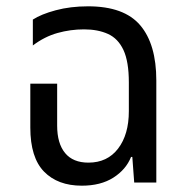

<svg xmlns="http://www.w3.org/2000/svg" viewBox="-20 -578 589 608"><path d="M239 10Q163 10 119.5 -34.5Q76 -79 76 -174V-313H161V-180Q161 -124 186 -93.5Q211 -63 260 -63Q320 -63 354 -107.5Q388 -152 388 -226V-317Q388 -383 371 -419.5Q354 -456 322 -470.5Q290 -485 246 -485Q203 -485 162 -473.5Q121 -462 84 -434V-516Q110 -533 156.5 -545.5Q203 -558 259 -558Q373 -558 424 -498Q475 -438 475 -323V0H405L399 -81H395Q379 -41 339 -15.5Q299 10 239 10Z"/></svg>

Font: Noto Sans Thai SemCond
Style: Regular
Weight: 400
Width: 4
Designer: Monotype Design Team
Foundry: Monotype Imaging Inc.
Version: Version 2.002; ttfautohint (v1.8.4.7-5d5b)